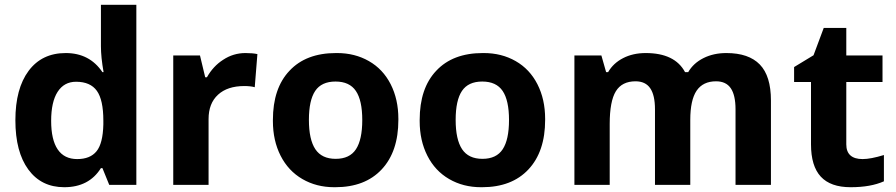

<svg xmlns="http://www.w3.org/2000/svg" viewBox="-20 -780 3781 810"><path d="M555.2 0H440.9L412.1 -70.8H405.8Q355.5 9.8 251 9.8Q154.3 9.8 99.6 -64.7Q44.9 -139.2 44.9 -272.7Q44.9 -406.2 100.8 -481.2Q156.7 -556.2 257.3 -556.2Q357.9 -556.2 412.1 -475.6H417Q405.8 -538.6 405.8 -585V-759.8H555.2ZM416 -271Q416 -358.4 388.7 -396.7Q361.3 -435.1 300.8 -435.1Q250.5 -435.1 223.1 -392.6Q195.8 -350.1 195.8 -270.3Q195.8 -190.4 223.4 -149.7Q251 -108.9 305.7 -108.9Q360.4 -108.9 387.2 -141.8Q414.1 -174.8 416 -254.9Z M1015.6 -556.2Q1046.4 -556.2 1065.9 -551.8L1054.7 -412.1Q1037.1 -417 1010.7 -417Q939.5 -417 899.7 -380.4Q859.9 -343.8 859.9 -277.8V0H710.9V-545.9H823.7L845.7 -454.1H853Q879.4 -501 921.4 -527.8Q964.4 -556.2 1015.6 -556.2Z M1401.9 -556.2Q1477.1 -556.2 1536.4 -522.2Q1595.7 -488.3 1628.2 -424.6Q1660.6 -360.8 1660.6 -278.8Q1660.6 -276.4 1660.6 -273.9Q1660.6 -140.6 1590.3 -65.4Q1520 9.8 1394.5 9.8Q1392.6 9.8 1390.1 9.8Q1314.9 9.8 1255.6 -24.7Q1196.3 -59.1 1163.8 -123Q1131.3 -187 1131.3 -269Q1131.3 -271.5 1131.3 -273.9Q1131.3 -407.7 1201.2 -481.4Q1271 -556.2 1397.5 -556.2Q1399.4 -556.2 1401.9 -556.2ZM1481.4 -396.2Q1454.6 -436 1395.5 -436Q1336.4 -436 1309.8 -396.5Q1283.2 -356.9 1283.2 -274.2Q1283.2 -191.4 1310.3 -150.6Q1337.4 -109.9 1396.2 -109.9Q1455.1 -109.9 1481.7 -150.4Q1508.3 -190.9 1508.3 -273.7Q1508.3 -356.4 1481.4 -396.2Z M2021 -556.2Q2096.2 -556.2 2155.5 -522.2Q2214.8 -488.3 2247.3 -424.6Q2279.8 -360.8 2279.8 -278.8Q2279.8 -276.4 2279.8 -273.9Q2279.8 -140.6 2209.5 -65.4Q2139.2 9.8 2013.7 9.8Q2011.7 9.8 2009.3 9.8Q1934.1 9.8 1874.8 -24.7Q1815.4 -59.1 1783 -123Q1750.5 -187 1750.5 -269Q1750.5 -271.5 1750.5 -273.9Q1750.5 -407.7 1820.3 -481.4Q1890.1 -556.2 2016.6 -556.2Q2018.6 -556.2 2021 -556.2ZM2100.6 -396.2Q2073.7 -436 2014.6 -436Q1955.6 -436 1929 -396.5Q1902.3 -356.9 1902.3 -274.2Q1902.3 -191.4 1929.4 -150.6Q1956.5 -109.9 2015.4 -109.9Q2074.2 -109.9 2100.8 -150.4Q2127.4 -190.9 2127.4 -273.7Q2127.4 -356.4 2100.6 -396.2Z M3044.4 -556.2Q3138.7 -556.2 3185.5 -507.8Q3232.4 -459.5 3232.4 -356V0H3083V-318.8Q3083 -378.4 3063 -407.7Q3043 -437 3001 -437Q2945.8 -437 2918.9 -397.5Q2892.1 -357.9 2892.1 -273.9V0H2743.2V-318.8Q2743.2 -378.4 2723.1 -407.7Q2703.1 -437 2661.1 -437Q2604 -437 2578.1 -395Q2552.2 -353 2552.2 -256.8V0H2403.3V-545.9H2517.1L2537.1 -475.6H2545.4Q2567.4 -513.7 2608.9 -534.9Q2650.4 -556.2 2704.1 -556.2Q2827.1 -556.2 2870.1 -475.6H2883.3Q2905.3 -513.7 2947.8 -534.9Q2990.2 -556.2 3044.4 -556.2Z M3550.3 -545.9H3703.1V-434.1H3550.3V-170.9Q3550.3 -140.1 3567.6 -124.5Q3585 -108.9 3619.1 -108.9Q3653.3 -108.9 3709 -126V-15.1Q3653.3 9.8 3568.6 9.8Q3483.9 9.8 3442.6 -34.9Q3401.4 -79.6 3401.4 -170.9V-434.1H3330.1V-497.1L3412.1 -546.9L3455.1 -662.1H3550.3Z"/></svg>

Font: Open Sans Hebrew
Style: Bold
Weight: 700
Foundry: Ascender Corporation, Yanek Iontef
Version: Version 2.001;PS 002.001;hotconv 1.0.70;makeotf.lib2.5.58329